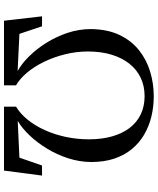

<svg xmlns="http://www.w3.org/2000/svg" viewBox="66 -858 792 964"><g transform="rotate(90 462.0 -376.0)"><path d="M84 0 62 -191H112L150 -77.5L337 -68.5Q301.5 -87.5 264.5 -124.5Q227.5 -161.5 196 -211.2Q164.5 -261 145.2 -318.5Q126 -376 126 -436Q127 -520 155.5 -579.8Q184 -639.5 232 -677.8Q280 -716 340 -734Q400 -752 463 -752Q516.5 -752 565.5 -740Q614.5 -728 656 -703.8Q697.5 -679.5 728.5 -642Q759.5 -604.5 776.5 -553.5Q793.5 -502.5 793.5 -437.5Q793 -379.5 774.8 -322.8Q756.5 -266 726.2 -216.2Q696 -166.5 659.8 -128.5Q623.5 -90.5 587 -69L771.5 -77.5L811 -191H861.5L836.5 0H515.5V-60.5Q551.5 -82 581.8 -119.8Q612 -157.5 634 -206.5Q656 -255.5 667.8 -311.8Q679.5 -368 679.5 -427Q679.5 -490.5 665 -542Q650.5 -593.5 622.8 -630.2Q595 -667 554.5 -686.5Q514 -706 462.5 -706Q412 -706 370.8 -686.5Q329.5 -667 300 -629.8Q270.5 -592.5 254.5 -540Q238.5 -487.5 238.5 -421.5Q238.5 -363.5 252.5 -307Q266.5 -250.5 290.2 -201.5Q314 -152.5 344.5 -116Q375 -79.5 408.5 -60.5V0Z"/></g></svg>

Font: Merriweather 60pt Medium
Style: Regular
Weight: 500
Version: Version 2.100